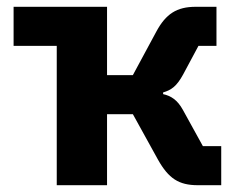

<svg xmlns="http://www.w3.org/2000/svg" viewBox="-20 -545 709 565"><path d="M147 -410H20V-525H295V-324H371L440 -452C468 -504 500 -525 556 -525H617V-410H564L519 -326C500 -291 484 -280 460 -273V-268C483 -263 502 -251 518 -222L577 -115H631V0H562C506 0 476 -20 445 -75L371 -209H295V0H147Z"/></svg>

Font: Plexus Sans Bold
Style: Regular
Weight: 700
Version: Version 2.001;PS 002.001;hotconv 1.0.70;makeotf.lib2.5.58329